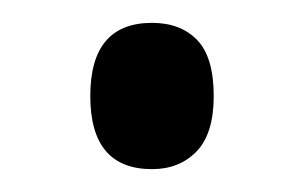

<svg xmlns="http://www.w3.org/2000/svg" viewBox="-20 -139 266 168"><path d="M59 -55Q59 -119 113 -119Q138 -119 152.5 -104Q167 -89 167 -55Q167 -22 152 -6.5Q137 9 113 9Q59 9 59 -55Z"/></svg>

Font: Noto Sans Lao Looped UI ExtraCond
Style: Regular
Weight: 400
Width: 2
Designer: Mark Frömberg, Ben Mitchell
Foundry: The Fontpad Ltd
Version: Version 1.001; ttfautohint (v1.8.4.7-5d5b)